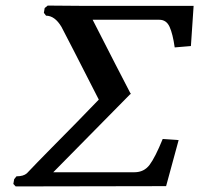

<svg xmlns="http://www.w3.org/2000/svg" viewBox="-20 -667 714 688"><path d="M673.8 -646 664.1 -502 606 -497.1Q599.1 -545.9 587.6 -571Q576.2 -596.2 550.8 -596.2H312Q404.8 -414.1 448.2 -331.1L449.2 -333V-328.1L448.7 -329.1Q448.2 -330.1 448.2 -331.1L170.9 -49.8H461.9Q496.1 -49.8 516.1 -76.4Q536.1 -103 563 -168.9L620.1 -165L575.2 0L36.1 1L27.8 -7.8L30.8 -24.9L39.1 -35.2Q64 -35.2 76.2 -45.9Q113.3 -85 157.2 -129.4Q201.2 -173.8 253.2 -226.8Q305.2 -279.8 334 -310.1Q221.2 -531.2 200.2 -570.8Q176.3 -610.8 145 -610.8L137.2 -621.1L140.1 -638.2L150.9 -647L274.9 -646Z"/></svg>

Font: Linux Libertine O
Style: Semibold Italic
Weight: 600
Italic angle: -11.5°
Designer: Philipp H. Poll
Foundry: Philipp H. Poll
Version: Version 5.1.2